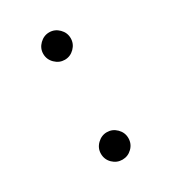

<svg xmlns="http://www.w3.org/2000/svg" viewBox="-114 -468 481 539"><g transform="rotate(-30 127.0 -198.5)"><path d="M127 -315.9Q109.4 -315.9 95.9 -329.1Q82.5 -342.3 82.5 -360.4Q82.5 -378.4 95.9 -391.6Q109.4 -404.8 127 -404.8Q145 -404.8 158.2 -391.6Q171.4 -378.4 171.4 -360.4Q171.4 -342.3 158.2 -329.1Q145 -315.9 127 -315.9ZM82.5 -36.6Q82.5 -54.7 95.9 -67.9Q109.4 -81.1 127 -81.1Q145 -81.1 158.2 -67.9Q171.4 -54.7 171.4 -36.6Q171.4 -18.1 158.2 -5.1Q145 7.8 127 7.8Q108.9 7.8 95.7 -5.1Q82.5 -18.1 82.5 -36.6Z"/></g></svg>

Font: Now
Style: Regular
Weight: 400
Designer: Alfredo Marco Pradil
Foundry: Alfredo Marco Pradil
Version: Version 1.200;hotconv 1.0.109;makeotfexe 2.5.65596